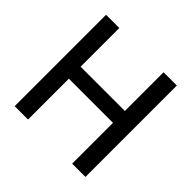

<svg xmlns="http://www.w3.org/2000/svg" viewBox="-180 -906 1083 1083"><g transform="rotate(45 361.0 -364.5)"><path d="M536.1 -325.7H184.1V0H77.6V-729H183.1V-420.4H536.1V-729H642.1V0H536.1Z"/></g></svg>

Font: SolaimanLipi
Style: Bold
Weight: 700
Designer: Solaiman Karim
Foundry: Al Mamun Sumon
Version: Version 2.000